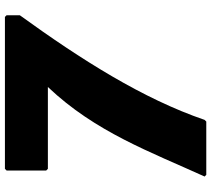

<svg xmlns="http://www.w3.org/2000/svg" viewBox="-60 -812 879 800"><g transform="rotate(-90 380.0 -412.5)"><path d="M716 -825 709 -832H76L69 -825V-660L76 -653H417C229 -455 146 -224 44 0L51 7H273L280 0C368 -257 530 -513 716 -770Z"/></g></svg>

Font: Hussar Woodtype
Style: Blk
Weight: 900
Foundry: Cannot Into Space Fonts
Version: Version 1.07